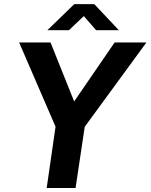

<svg xmlns="http://www.w3.org/2000/svg" viewBox="-20 -934 748 954"><path d="M212 0 256 -304.5 75 -723H231L348.5 -430L549.5 -723H707.5L401 -304L355.5 0ZM215.5 -784 349 -913.5H448.5L570.5 -784H457.5L396.5 -854L322.5 -784Z"/></svg>

Font: Public Sans
Style: Bold Italic
Weight: 700
Italic angle: -8°
Designer: The Public Sans project authors (U.S. Web Design System). Libre Franklin designed by Pablo Impallari and Rodrigo Fuenzal
Version: Version 1.008; ttfautohint (v1.8.1) -l 8 -r 50 -G 200 -x 14 